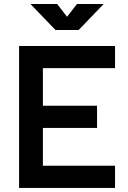

<svg xmlns="http://www.w3.org/2000/svg" viewBox="-20 -918 626 938"><path d="M73.2 0V-693.4H542V-585H189.5V-401.4H454.1V-293H189.5V-108.4H542V0ZM251 -771.5 128.9 -898.4H259.3L307.6 -835.9L356 -898.4H486.3L364.3 -771.5Z"/></svg>

Font: Caskaydia Cove SemiBold
Style: Regular
Weight: 600
Monospace: yes
Designer: Aaron Bell
Foundry: Saja Typeworks
Version: Version 4.300; ttfautohint (v1.8.3)